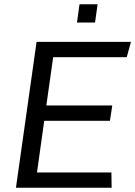

<svg xmlns="http://www.w3.org/2000/svg" viewBox="-20 -883 636 903"><path d="M55 0 152 -686H596L576 -614H230L198 -387H508L497 -315H188L154 -72H504L505 0ZM342 -777 354 -863H439L427 -777Z"/></svg>

Font: Chivo Medium Light
Style: Italic
Weight: 300
Italic angle: -8.05°
Version: Version 2.002